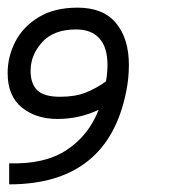

<svg xmlns="http://www.w3.org/2000/svg" viewBox="-38 -475 445 502"><path d="M299 -305Q299 -270 292 -236Q244 7 -14 7V-48Q79 -45 136.5 -83Q194 -121 220 -188Q170 -164 112 -164Q56 -164 19 -194Q-18 -224 -18 -284Q-18 -327 2 -366Q22 -405 63 -430Q104 -455 165 -455Q232 -455 265.5 -414.5Q299 -374 299 -305ZM119 -222Q158 -222 185 -232.5Q212 -243 239 -262Q243 -283 243 -306Q243 -351 222 -374.5Q201 -398 161 -398Q102 -398 72 -364.5Q42 -331 42 -290Q42 -256 59.5 -239Q77 -222 119 -222Z"/></svg>

Font: Cambay Devanagari
Style: Italic
Weight: 400
Italic angle: -11°
Designer: Pooja Saxena
Foundry: Pooja Saxena
Version: Version 1.018;PS 001.018;hotconv 1.0.70;makeotf.lib2.5.58329